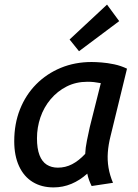

<svg xmlns="http://www.w3.org/2000/svg" viewBox="-20 -803 599 836"><path d="M213 13Q161 13 122.5 -10.5Q84 -34 63 -79.5Q42 -125 42 -188Q42 -264 67 -327Q92 -390 137.5 -436Q183 -482 244.5 -507.5Q306 -533 379 -533Q397 -533 422.5 -531Q448 -529 477 -523Q506 -517 533 -504L461 -209Q452 -173 449.5 -139.5Q447 -106 452.5 -73Q458 -40 472 -7L379 7Q373 -5 368 -18.5Q363 -32 360 -47Q328 -18 291 -2.5Q254 13 213 13ZM232 -73Q265 -73 294 -88Q323 -103 351 -133Q352 -159 358.5 -191Q365 -223 371 -250L419 -441Q403 -444 389.5 -445.5Q376 -447 361 -447Q311 -447 270.5 -426.5Q230 -406 200.5 -371Q171 -336 156 -292Q141 -248 141 -201Q141 -156 152 -127.5Q163 -99 183.5 -86Q204 -73 232 -73ZM324 -580 283 -631 446 -783 499 -711Z"/></svg>

Font: Ubuntu Sans Medium
Style: Italic
Weight: 500
Italic angle: -13.5°
Designer: Dalton Maag Ltd
Foundry: Dalton Maag Ltd
Version: Version 1.006